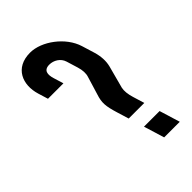

<svg xmlns="http://www.w3.org/2000/svg" viewBox="-204 -754 835 835"><g transform="rotate(-45 214.0 -336.5)"><path d="M222.7 -338C209.7 -298.4 211.4 -276.5 228.7 -220L244.9 -167H340.9L324.7 -220C317 -245.3 314.9 -266.3 318.5 -283L346 -386C353 -413.3 351.4 -443.3 341.5 -476L324 -533C300.5 -610 214.5 -673 144.2 -673C50.4 -673 20.4 -597.3 43.4 -522L57.5 -476H152.5L138.4 -522C129.5 -551.1 131.1 -577 166.6 -577C192.6 -577 220.4 -561.3 229 -533L244.9 -481C252.3 -457 253.2 -436.7 247.6 -420ZM296 0H392L362.9 -95H266.9Z"/></g></svg>

Font: Din Kursivschrift
Style: LeftEng
Weight: 400
Version: Version 1.089